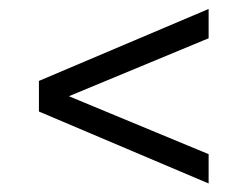

<svg xmlns="http://www.w3.org/2000/svg" viewBox="-20 -600 566 439"><path d="M457 -579.5V-512.5L137.5 -380L457 -247.5V-180.5L69 -345V-415Z"/></svg>

Font: Encode Sans Semi Condensed
Style: Regular
Weight: 400
Width: 4
Designer: Multiple Designers
Foundry: Impallari Type
Version: Version 2.000